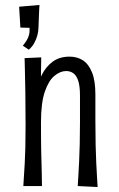

<svg xmlns="http://www.w3.org/2000/svg" viewBox="-20 -750 480 773"><path d="M96 -550 72 -566Q80 -576 86.5 -586Q93 -596 96.5 -608.5Q100 -621 99 -638L62 -639L57 -723L139 -730Q139 -730 138 -716Q137 -702 136.5 -681.5Q136 -661 135 -641Q135 -625 130.5 -608Q126 -591 117.5 -576Q109 -561 96 -550ZM373 3 293 -1Q294 -18 295.5 -42.5Q297 -67 298.5 -98.5Q300 -130 301 -169.5Q302 -209 302 -256Q302 -269 302 -286Q302 -303 302 -323Q302 -343 302 -365Q302 -403 295 -424.5Q288 -446 275.5 -455Q263 -464 246 -464Q223 -464 199.5 -445Q176 -426 160.5 -381Q145 -336 145 -258L107 -211Q107 -248 110 -290Q113 -332 122 -373Q131 -414 148 -448Q165 -482 192.5 -502Q220 -522 260 -522Q291 -522 314 -507Q337 -492 350.5 -458.5Q364 -425 364 -370Q364 -332 364 -316Q364 -300 364 -291Q364 -282 364 -263Q364 -208 365 -166.5Q366 -125 367.5 -94Q369 -63 370.5 -39.5Q372 -16 373 3ZM74 -1Q75 -22 76.5 -43Q78 -64 79.5 -91Q81 -118 82 -155Q83 -192 83 -246Q83 -319 82 -380.5Q81 -442 80 -479Q79 -516 79 -516L146 -519Q146 -497 145 -456Q144 -415 144 -363.5Q144 -312 145 -258Q145 -181 146 -135Q147 -89 148 -59.5Q149 -30 149 -1Z"/></svg>

Font: Truculenta
Style: Regular
Weight: 400
Designer: Ivan Castro, Eva Sanz & Omnibus-Type Team
Foundry: Omnibus-Type
Version: Version 1.002